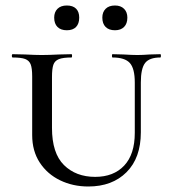

<svg xmlns="http://www.w3.org/2000/svg" viewBox="-20 -665 615 698"><path d="M389 -456Q387 -456 387 -462Q387 -468 389 -468L429 -467Q461 -465 480 -465Q497 -465 525 -467L563 -468Q565 -468 565 -462Q565 -456 563 -456Q523 -456 507.5 -436Q492 -416 492 -365V-184Q492 -91 440 -39Q388 13 301 13Q245 13 198.5 -9.5Q152 -32 124.5 -74Q97 -116 97 -174V-387Q97 -417 91.5 -431Q86 -445 71.5 -450.5Q57 -456 26 -456Q23 -456 23 -462Q23 -468 26 -468L71 -467Q109 -465 132 -465Q156 -465 196 -467L240 -468Q242 -468 242 -462Q242 -456 240 -456Q209 -456 194 -450Q179 -444 174 -429.5Q169 -415 169 -385V-200Q169 -108 212.5 -65Q256 -22 326 -22Q393 -22 431.5 -63Q470 -104 470 -182V-365Q470 -416 452 -436Q434 -456 389 -456ZM177 -601Q177 -621 189 -633Q201 -645 223 -645Q245 -645 256.5 -633.5Q268 -622 268 -601Q268 -579 256.5 -567Q245 -555 223 -555Q201 -555 189 -567Q177 -579 177 -601ZM352 -601Q352 -621 364 -633Q376 -645 398 -645Q419 -645 431 -633Q443 -621 443 -601Q443 -579 431 -567Q419 -555 398 -555Q376 -555 364 -567Q352 -579 352 -601Z"/></svg>

Font: Cormorant SC Medium
Style: Regular
Weight: 500
Designer: Christian Thalmann (Catharsis Fonts)
Version: Version 3.000